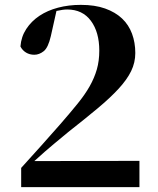

<svg xmlns="http://www.w3.org/2000/svg" viewBox="-20 -777 648 789"><path d="M260 -234Q236 -214 201.5 -185.5Q167 -157 121 -115L553 -116V-8H67V-87Q110 -134 150.5 -179.5Q191 -225 228 -267Q268 -313 298.5 -350.5Q329 -388 348.5 -422.5Q368 -457 378 -492Q388 -527 388 -569Q388 -645 353.5 -691.5Q319 -738 256 -738Q239 -738 212 -732L189 -629Q178 -581 159.5 -566.5Q141 -552 121 -552Q102 -552 87 -561Q72 -570 64 -586Q67 -626 88 -658Q109 -690 142 -712Q175 -734 218.5 -745.5Q262 -757 312 -757Q370 -757 412 -742Q454 -727 481.5 -701Q509 -675 522.5 -638.5Q536 -602 536 -559Q536 -520 519 -485Q502 -450 467.5 -412.5Q433 -375 381.5 -332Q330 -289 260 -234Z"/></svg>

Font: XinYuGongZhangJiaSongA
Style: Regular
Weight: 900
Designer: XinYuGong
Foundry: Adobe Systems Incorporated
Version: Version 1.00